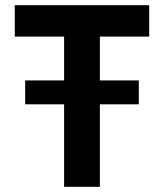

<svg xmlns="http://www.w3.org/2000/svg" viewBox="-20 -720 632 740"><path d="M37 -579V-700H555V-579H365V-410H515V-318H365V0H227V-318H77V-410H227V-579Z"/></svg>

Font: Lopes Sans
Style: Bold
Weight: 700
Designer: Gabriel Lam, Diego Maldonado
Foundry: TypeRant, Foresti Design
Version: Version 4.000